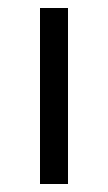

<svg xmlns="http://www.w3.org/2000/svg" viewBox="-20 -460 269 480"><path d="M150 0V-440H80V0Z"/></svg>

Font: GI
Style: Regular
Weight: 400
Designer: Alfredo Marco Pradil
Version: Version 1.01 2015